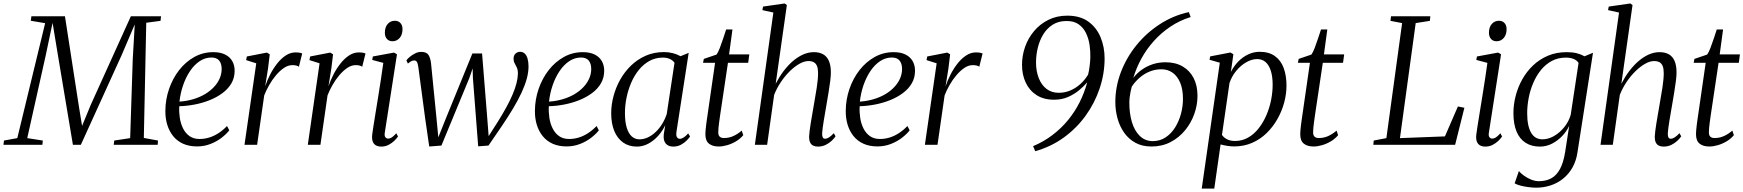

<svg xmlns="http://www.w3.org/2000/svg" viewBox="-53 -837 10079 1110"><path d="M-33 0 -30 -24.5 47 -38.5 208 -703 125 -717 128.5 -743H322.5L402.5 -225.5L421.5 -109L471.5 -230.5L703.5 -743H878L875 -716.5L792.5 -705.5L778.5 -39.5L860.5 -24.5L858.5 0H604.5L607.5 -24.5L699.5 -38.5L714.5 -496L726 -696L651 -520L414.5 0H368.5L283.5 -508L251 -705L210.5 -513L104.5 -38.5L194.5 -24.5L192 0Z M1272.5 -83.5Q1256.5 -62.5 1228.5 -40.8Q1200.5 -19 1164 -4.8Q1127.5 9.5 1086.5 9.5Q1040 9.5 1005.2 -6.2Q970.5 -22 947.8 -50.5Q925 -79 913.8 -116.2Q902.5 -153.5 903 -196.5Q903.5 -262.5 924.5 -323.2Q945.5 -384 982.8 -431.8Q1020 -479.5 1070.2 -507.5Q1120.5 -535.5 1180 -535.5Q1220.5 -535.5 1248 -522Q1275.5 -508.5 1289.5 -484.2Q1303.5 -460 1303.5 -428Q1303.5 -387.5 1284.8 -355.2Q1266 -323 1233.2 -298.8Q1200.5 -274.5 1159.2 -258Q1118 -241.5 1072.8 -232.8Q1027.5 -224 983.5 -223Q981.5 -189.5 986.5 -156Q991.5 -122.5 1005.2 -94.8Q1019 -67 1042.5 -50.2Q1066 -33.5 1100.5 -33.5Q1129 -33.5 1156.2 -41.8Q1183.5 -50 1209.5 -66.8Q1235.5 -83.5 1259.5 -108.5ZM1169.5 -504.5Q1133.5 -504.5 1102 -483.8Q1070.5 -463 1046 -426.8Q1021.5 -390.5 1005.8 -344.8Q990 -299 984.5 -249.5Q1027.5 -252.5 1065 -263.8Q1102.5 -275 1132.5 -293Q1162.5 -311 1184 -334Q1205.5 -357 1217 -383.5Q1228.5 -410 1228.5 -438Q1228.5 -469.5 1214 -487Q1199.5 -504.5 1169.5 -504.5Z M1360.5 0 1428.5 -471 1370 -489.5 1374 -510.5 1490 -533 1506.5 -523 1496.5 -440.5 1480 -338Q1491.5 -372.5 1509.2 -407Q1527 -441.5 1549.8 -470.2Q1572.5 -499 1599.2 -516.5Q1626 -534 1655 -534Q1669 -534 1679 -532.2Q1689 -530.5 1694 -527.5L1675 -451Q1670.5 -455.5 1660 -458Q1649.5 -460.5 1637.5 -460.5Q1612.5 -460.5 1588.2 -444Q1564 -427.5 1542 -401.2Q1520 -375 1502.8 -344.5Q1485.5 -314 1474.5 -285.5L1433.5 0Z M1726.5 0 1794.5 -471 1736 -489.5 1740 -510.5 1856 -533 1872.5 -523 1862.5 -440.5 1846 -338Q1857.5 -372.5 1875.2 -407Q1893 -441.5 1915.8 -470.2Q1938.5 -499 1965.2 -516.5Q1992 -534 2021 -534Q2035 -534 2045 -532.2Q2055 -530.5 2060 -527.5L2041 -451Q2036.5 -455.5 2026 -458Q2015.5 -460.5 2003.5 -460.5Q1978.5 -460.5 1954.2 -444Q1930 -427.5 1908 -401.2Q1886 -375 1868.8 -344.5Q1851.5 -314 1840.5 -285.5L1799.5 0Z M2151 10.5Q2134 10.5 2121 3.8Q2108 -3 2102 -18.5Q2096 -34 2099 -60Q2100.5 -73.5 2105.8 -107Q2111 -140.5 2118.5 -186.2Q2126 -232 2134.2 -283Q2142.5 -334 2150 -383.5Q2157.5 -433 2163 -473.5L2099 -490.5L2102.5 -510.5L2225 -533L2242 -523L2171.5 -69.5Q2168.5 -50.5 2175.5 -43Q2182.5 -35.5 2190 -35.5Q2200.5 -35.5 2211 -41.8Q2221.5 -48 2238 -66.5L2248 -48Q2240.5 -36.5 2226.5 -23Q2212.5 -9.5 2193.5 0.5Q2174.5 10.5 2151 10.5ZM2216.5 -598.5Q2195.5 -598.5 2183.8 -612Q2172 -625.5 2172 -647.5Q2172 -680 2188.5 -698.5Q2205 -717 2229.5 -717Q2250.5 -717 2262.2 -703.5Q2274 -690 2274 -669Q2274 -636 2257.2 -617.2Q2240.5 -598.5 2216.5 -598.5Z M2428.5 10 2404.5 -156 2365.5 -449Q2362.5 -470.5 2357.2 -479Q2352 -487.5 2341.5 -487.5Q2331 -487.5 2322.2 -482Q2313.5 -476.5 2305 -469.5L2296.5 -488Q2302.5 -497 2316 -508.2Q2329.5 -519.5 2346.8 -528.2Q2364 -537 2382 -537Q2413.5 -537 2424.5 -519Q2435.5 -501 2439 -470.5L2469.5 -163.5L2481 -43L2522.5 -147L2678 -528H2734L2764 -153.5L2772 -50L2825.5 -134Q2854 -179.5 2875.2 -218.5Q2896.5 -257.5 2911 -292Q2925.5 -326.5 2933 -355.8Q2940.5 -385 2941 -410.5Q2941.5 -432 2935.2 -445.8Q2929 -459.5 2922.5 -471Q2916 -482.5 2916 -497Q2916 -517 2927.5 -527.2Q2939 -537.5 2953.5 -537.5Q2970 -537.5 2980.8 -527.2Q2991.5 -517 2997 -498Q3002.5 -479 3002.5 -453Q3002.5 -419 2992.2 -381.5Q2982 -344 2962.5 -302Q2943 -260 2914.8 -212.5Q2886.5 -165 2850.2 -111.2Q2814 -57.5 2771 4.5L2711.5 9L2681 -386L2679.5 -441.5L2660 -385L2499 4.5Z M3409 -83.5Q3393 -62.5 3365 -40.8Q3337 -19 3300.5 -4.8Q3264 9.5 3223 9.5Q3176.5 9.5 3141.8 -6.2Q3107 -22 3084.2 -50.5Q3061.5 -79 3050.2 -116.2Q3039 -153.5 3039.5 -196.5Q3040 -262.5 3061 -323.2Q3082 -384 3119.2 -431.8Q3156.5 -479.5 3206.8 -507.5Q3257 -535.5 3316.5 -535.5Q3357 -535.5 3384.5 -522Q3412 -508.5 3426 -484.2Q3440 -460 3440 -428Q3440 -387.5 3421.2 -355.2Q3402.5 -323 3369.8 -298.8Q3337 -274.5 3295.8 -258Q3254.5 -241.5 3209.2 -232.8Q3164 -224 3120 -223Q3118 -189.5 3123 -156Q3128 -122.5 3141.8 -94.8Q3155.5 -67 3179 -50.2Q3202.5 -33.5 3237 -33.5Q3265.5 -33.5 3292.8 -41.8Q3320 -50 3346 -66.8Q3372 -83.5 3396 -108.5ZM3306 -504.5Q3270 -504.5 3238.5 -483.8Q3207 -463 3182.5 -426.8Q3158 -390.5 3142.2 -344.8Q3126.5 -299 3121 -249.5Q3164 -252.5 3201.5 -263.8Q3239 -275 3269 -293Q3299 -311 3320.5 -334Q3342 -357 3353.5 -383.5Q3365 -410 3365 -438Q3365 -469.5 3350.5 -487Q3336 -504.5 3306 -504.5Z M3858 -76.5Q3854.5 -53 3860.8 -43.8Q3867 -34.5 3878 -34.5Q3887 -34.5 3899.8 -42.5Q3912.5 -50.5 3925.5 -66L3936.5 -48Q3931.5 -40 3918.2 -26Q3905 -12 3884.8 -0.8Q3864.5 10.5 3839 10.5Q3810.5 10.5 3795.5 -7.5Q3780.5 -25.5 3784.5 -61.5L3793 -113.5Q3777.5 -80.5 3752.5 -52.2Q3727.5 -24 3695.8 -6.8Q3664 10.5 3629 10.5Q3582.5 10.5 3549.2 -13.2Q3516 -37 3498.2 -80Q3480.5 -123 3480.5 -182.5Q3480.5 -231 3493.8 -281Q3507 -331 3532.5 -376.5Q3558 -422 3595.2 -458Q3632.5 -494 3680.2 -515Q3728 -536 3786 -536Q3811.5 -536 3836.2 -529.8Q3861 -523.5 3881.5 -512L3928.5 -531.5ZM3846.5 -474Q3837 -488 3819.8 -496Q3802.5 -504 3779 -504Q3737 -504 3702.5 -485.2Q3668 -466.5 3641.5 -434.2Q3615 -402 3597 -360.8Q3579 -319.5 3569.5 -274Q3560 -228.5 3560 -183.5Q3560 -132 3570.5 -98.2Q3581 -64.5 3599.8 -48Q3618.5 -31.5 3643.5 -31.5Q3669 -31.5 3693.2 -43Q3717.5 -54.5 3738.5 -74.8Q3759.5 -95 3775.5 -121.2Q3791.5 -147.5 3801.5 -177.5Z M4110 -169.5Q4106.5 -144.5 4104.2 -127.5Q4102 -110.5 4100.8 -98Q4099.5 -85.5 4099.5 -71.5Q4099.5 -54.5 4108 -46.8Q4116.5 -39 4132 -39Q4163.5 -39 4189.5 -51.8Q4215.5 -64.5 4235 -82L4244 -55.5Q4227 -35 4202.5 -20.2Q4178 -5.5 4151.5 2.2Q4125 10 4102 10Q4066.5 10 4045.8 -6.5Q4025 -23 4025 -61.5Q4025 -70 4026 -82.2Q4027 -94.5 4028.8 -109.5Q4030.5 -124.5 4032.8 -140.5Q4035 -156.5 4037.5 -172.5L4081 -474H4011.5L4016 -496.5L4089.5 -521.5Q4098 -532.5 4108.5 -559.8Q4119 -587 4128.8 -617Q4138.5 -647 4145 -666.5H4181.5L4162 -522.5H4279L4272.5 -474H4155.5Z M4675.5 10.5Q4659.5 10.5 4648 4.8Q4636.5 -1 4630.5 -13.5Q4624.5 -26 4624.5 -46.5Q4625 -59.5 4627.5 -79.5Q4630 -99.5 4634 -124.5Q4638 -149.5 4642.8 -176.5Q4647.5 -203.5 4652 -230Q4656 -255 4660.5 -280.5Q4665 -306 4668.8 -330.2Q4672.5 -354.5 4674.5 -376Q4676.5 -397.5 4676.5 -414Q4676.5 -439.5 4670.5 -454.8Q4664.5 -470 4652.2 -477Q4640 -484 4620.5 -484Q4597 -484 4569.2 -468.5Q4541.5 -453 4513.5 -425.8Q4485.5 -398.5 4461.8 -363.2Q4438 -328 4422.5 -288.5L4382 0H4311L4418 -764.5L4354.5 -778.5L4358.5 -799L4483.5 -817L4496 -807.5L4431.5 -353Q4452 -392.5 4477 -425.8Q4502 -459 4530.5 -483.5Q4559 -508 4589.8 -521.8Q4620.5 -535.5 4652.5 -535.5Q4684 -535.5 4706 -523Q4728 -510.5 4739.2 -484.5Q4750.5 -458.5 4750.5 -417.5Q4750.5 -399 4746.8 -369Q4743 -339 4737.2 -303.8Q4731.5 -268.5 4725.5 -234Q4721.5 -210 4717.2 -185.5Q4713 -161 4709.2 -138.2Q4705.5 -115.5 4703 -96.8Q4700.5 -78 4700 -66Q4699.5 -50.5 4703.5 -42.8Q4707.5 -35 4717 -35Q4727.5 -35 4739.5 -42.5Q4751.5 -50 4767.5 -67L4777.5 -49Q4769.5 -36.5 4754.8 -22.8Q4740 -9 4720 0.8Q4700 10.5 4675.5 10.5Z M5206 -83.5Q5190 -62.5 5162 -40.8Q5134 -19 5097.5 -4.8Q5061 9.5 5020 9.5Q4973.5 9.5 4938.8 -6.2Q4904 -22 4881.2 -50.5Q4858.5 -79 4847.2 -116.2Q4836 -153.5 4836.5 -196.5Q4837 -262.5 4858 -323.2Q4879 -384 4916.2 -431.8Q4953.5 -479.5 5003.8 -507.5Q5054 -535.5 5113.5 -535.5Q5154 -535.5 5181.5 -522Q5209 -508.5 5223 -484.2Q5237 -460 5237 -428Q5237 -387.5 5218.2 -355.2Q5199.5 -323 5166.8 -298.8Q5134 -274.5 5092.8 -258Q5051.5 -241.5 5006.2 -232.8Q4961 -224 4917 -223Q4915 -189.5 4920 -156Q4925 -122.5 4938.8 -94.8Q4952.5 -67 4976 -50.2Q4999.5 -33.5 5034 -33.5Q5062.5 -33.5 5089.8 -41.8Q5117 -50 5143 -66.8Q5169 -83.5 5193 -108.5ZM5103 -504.5Q5067 -504.5 5035.5 -483.8Q5004 -463 4979.5 -426.8Q4955 -390.5 4939.2 -344.8Q4923.5 -299 4918 -249.5Q4961 -252.5 4998.5 -263.8Q5036 -275 5066 -293Q5096 -311 5117.5 -334Q5139 -357 5150.5 -383.5Q5162 -410 5162 -438Q5162 -469.5 5147.5 -487Q5133 -504.5 5103 -504.5Z M5294 0 5362 -471 5303.5 -489.5 5307.5 -510.5 5423.5 -533 5440 -523 5430 -440.5 5413.5 -338Q5425 -372.5 5442.8 -407Q5460.5 -441.5 5483.2 -470.2Q5506 -499 5532.8 -516.5Q5559.5 -534 5588.5 -534Q5602.5 -534 5612.5 -532.2Q5622.5 -530.5 5627.5 -527.5L5608.5 -451Q5604 -455.5 5593.5 -458Q5583 -460.5 5571 -460.5Q5546 -460.5 5521.8 -444Q5497.5 -427.5 5475.5 -401.2Q5453.5 -375 5436.2 -344.5Q5419 -314 5408 -285.5L5367 0Z M5932 37 5919.5 8Q5981.5 -18 6032.2 -56.8Q6083 -95.5 6122 -143.2Q6161 -191 6188.8 -246.2Q6216.5 -301.5 6232.5 -361Q6214 -339.5 6186.5 -316.2Q6159 -293 6122.8 -276.8Q6086.5 -260.5 6041 -260.5Q5981 -260.5 5939.5 -287.2Q5898 -314 5876.8 -359.8Q5855.5 -405.5 5855.5 -462Q5855.5 -516 5873.5 -566.8Q5891.5 -617.5 5925.8 -658Q5960 -698.5 6008.5 -722.5Q6057 -746.5 6117.5 -746.5Q6192 -746.5 6239.5 -711.8Q6287 -677 6310 -620.8Q6333 -564.5 6333 -499.5Q6333 -411.5 6304.5 -326.2Q6276 -241 6223 -167.8Q6170 -94.5 6096 -41.2Q6022 12 5932 37ZM6067.5 -300.5Q6103.5 -300.5 6135.5 -314.2Q6167.5 -328 6193.5 -351.8Q6219.5 -375.5 6237.5 -405.5Q6242.5 -424.5 6246.2 -453Q6250 -481.5 6250.5 -505Q6251.5 -539.5 6246.2 -576.2Q6241 -613 6225.8 -645Q6210.5 -677 6182.5 -696.8Q6154.5 -716.5 6110 -715.5Q6065.5 -715 6032.5 -694Q5999.5 -673 5978.2 -638Q5957 -603 5946.8 -561Q5936.5 -519 5936.5 -476Q5936.5 -425.5 5952.2 -385.5Q5968 -345.5 5997.2 -323Q6026.5 -300.5 6067.5 -300.5Z M6604 10Q6550 10 6510.8 -11.8Q6471.5 -33.5 6445.8 -70.2Q6420 -107 6407.5 -153Q6395 -199 6395 -246.5Q6395 -335.5 6427.2 -420Q6459.5 -504.5 6517.2 -575.8Q6575 -647 6652.5 -697.2Q6730 -747.5 6820 -767L6830.5 -738.5Q6766.5 -718.5 6713.2 -682.8Q6660 -647 6617.8 -600Q6575.5 -553 6545.8 -498.5Q6516 -444 6499 -387Q6520.5 -414.5 6548.8 -434.5Q6577 -454.5 6611.5 -465.8Q6646 -477 6685 -477Q6742.5 -477 6784 -453Q6825.5 -429 6847.8 -385.5Q6870 -342 6870 -283Q6870 -230 6851.5 -178Q6833 -126 6798 -83.5Q6763 -41 6714 -15.5Q6665 10 6604 10ZM6610 -21Q6653 -21 6686 -43Q6719 -65 6741.2 -101.2Q6763.5 -137.5 6774.8 -180.2Q6786 -223 6786 -265Q6786 -320.5 6770 -358.8Q6754 -397 6726 -416.8Q6698 -436.5 6661.5 -436.5Q6624.5 -436.5 6592.2 -423Q6560 -409.5 6534 -386.5Q6508 -363.5 6490 -336Q6486.5 -322.5 6483.2 -307.2Q6480 -292 6478 -275.5Q6476 -259 6476 -242Q6476 -180.5 6491 -130.8Q6506 -81 6536 -51.5Q6566 -22 6610 -21Z M6894.5 253.5 6999 -474.5 6939.5 -491.5 6943.5 -511 7060.5 -533.5 7077.5 -523.5 7063 -421Q7080.5 -455.5 7106.2 -481.8Q7132 -508 7163.8 -522.8Q7195.5 -537.5 7229 -537.5Q7283 -537.5 7317.5 -512.8Q7352 -488 7368.2 -444Q7384.5 -400 7384.5 -342.5Q7384.5 -294 7371.2 -244.2Q7358 -194.5 7332.2 -149Q7306.5 -103.5 7270 -67.8Q7233.5 -32 7186 -11.2Q7138.5 9.5 7082 9.5Q7062 9.5 7041.8 6.2Q7021.5 3 7003.5 -2L6967 253.5ZM7011.5 -57Q7022.5 -41 7041.5 -31.5Q7060.5 -22 7087 -22Q7129 -22 7163.5 -42Q7198 -62 7224.2 -95.8Q7250.5 -129.5 7268.5 -171.5Q7286.5 -213.5 7295.5 -258.8Q7304.5 -304 7304.5 -346.5Q7304.5 -394.5 7294 -427.5Q7283.5 -460.5 7263.8 -478Q7244 -495.5 7215 -495.5Q7184 -495.5 7151.8 -477Q7119.5 -458.5 7093.8 -427.2Q7068 -396 7055 -357Z M7549 -169.5Q7545.5 -144.5 7543.2 -127.5Q7541 -110.5 7539.8 -98Q7538.5 -85.5 7538.5 -71.5Q7538.5 -54.5 7547 -46.8Q7555.5 -39 7571 -39Q7602.5 -39 7628.5 -51.8Q7654.5 -64.5 7674 -82L7683 -55.5Q7666 -35 7641.5 -20.2Q7617 -5.5 7590.5 2.2Q7564 10 7541 10Q7505.5 10 7484.8 -6.5Q7464 -23 7464 -61.5Q7464 -70 7465 -82.2Q7466 -94.5 7467.8 -109.5Q7469.5 -124.5 7471.8 -140.5Q7474 -156.5 7476.5 -172.5L7520 -474H7450.5L7455 -496.5L7528.5 -521.5Q7537 -532.5 7547.5 -559.8Q7558 -587 7567.8 -617Q7577.5 -647 7584 -666.5H7620.5L7601 -522.5H7718L7711.5 -474H7594.5Z M7886.5 0 7889 -24.5 7962 -38.5 8053 -703.5 7985.5 -716.5 7989 -743H8216L8213.5 -716.5L8131.5 -703.5L8040.5 -38.5L8300.5 -48.5L8375.5 -221.5L8413 -214L8359.5 0Z M8534 10.5Q8517 10.5 8504 3.8Q8491 -3 8485 -18.5Q8479 -34 8482 -60Q8483.5 -73.5 8488.8 -107Q8494 -140.5 8501.5 -186.2Q8509 -232 8517.2 -283Q8525.5 -334 8533 -383.5Q8540.5 -433 8546 -473.5L8482 -490.5L8485.5 -510.5L8608 -533L8625 -523L8554.5 -69.5Q8551.5 -50.5 8558.5 -43Q8565.5 -35.5 8573 -35.5Q8583.5 -35.5 8594 -41.8Q8604.5 -48 8621 -66.5L8631 -48Q8623.5 -36.5 8609.5 -23Q8595.5 -9.5 8576.5 0.5Q8557.5 10.5 8534 10.5ZM8599.5 -598.5Q8578.5 -598.5 8566.8 -612Q8555 -625.5 8555 -647.5Q8555 -680 8571.5 -698.5Q8588 -717 8612.5 -717Q8633.5 -717 8645.2 -703.5Q8657 -690 8657 -669Q8657 -636 8640.2 -617.2Q8623.5 -598.5 8599.5 -598.5Z M9067 42.5Q9059.5 93.5 9037.5 132Q9015.5 170.5 8983.2 196.2Q8951 222 8911.2 235Q8871.5 248 8828 248Q8809 248 8785 245Q8761 242 8739 236.5Q8717 231 8703.5 223L8728 152Q8739.5 165.5 8758.2 179Q8777 192.5 8799.5 201.5Q8822 210.5 8844 210.5Q8884 210.5 8914.5 194.2Q8945 178 8965.2 141Q8985.5 104 8995.5 42L9019 -110Q9005 -79 8979.2 -51.5Q8953.5 -24 8920.2 -6.8Q8887 10.5 8849 10.5Q8801 10.5 8766.5 -11.8Q8732 -34 8714.2 -77.2Q8696.5 -120.5 8696.5 -183Q8696.5 -232 8709.2 -282Q8722 -332 8747.2 -377.5Q8772.5 -423 8809.8 -458.5Q8847 -494 8895.8 -514.8Q8944.5 -535.5 9004.5 -535.5Q9038.5 -535.5 9063 -529.2Q9087.5 -523 9107.5 -511.5L9156.5 -532ZM9073 -473Q9063.5 -488.5 9044.5 -496.2Q9025.5 -504 9000 -504Q8954 -504 8918 -484.5Q8882 -465 8855.2 -431.8Q8828.5 -398.5 8810.8 -356.8Q8793 -315 8784.5 -269.8Q8776 -224.5 8776 -182Q8776 -144 8782 -115.8Q8788 -87.5 8799.2 -68.8Q8810.5 -50 8826.8 -40.8Q8843 -31.5 8864 -31.5Q8897.5 -31.5 8930.5 -50.2Q8963.5 -69 8989.5 -100.8Q9015.5 -132.5 9027.5 -172Z M9564.5 10.5Q9548.5 10.5 9537 4.8Q9525.5 -1 9519.5 -13.5Q9513.5 -26 9513.5 -46.5Q9514 -59.5 9516.5 -79.5Q9519 -99.5 9523 -124.5Q9527 -149.5 9531.8 -176.5Q9536.5 -203.5 9541 -230Q9545 -255 9549.5 -280.5Q9554 -306 9557.8 -330.2Q9561.5 -354.5 9563.5 -376Q9565.5 -397.5 9565.5 -414Q9565.5 -439.5 9559.5 -454.8Q9553.5 -470 9541.2 -477Q9529 -484 9509.5 -484Q9486 -484 9458.2 -468.5Q9430.5 -453 9402.5 -425.8Q9374.5 -398.5 9350.8 -363.2Q9327 -328 9311.5 -288.5L9271 0H9200L9307 -764.5L9243.5 -778.5L9247.5 -799L9372.5 -817L9385 -807.5L9320.5 -353Q9341 -392.5 9366 -425.8Q9391 -459 9419.5 -483.5Q9448 -508 9478.8 -521.8Q9509.5 -535.5 9541.5 -535.5Q9573 -535.5 9595 -523Q9617 -510.5 9628.2 -484.5Q9639.5 -458.5 9639.5 -417.5Q9639.5 -399 9635.8 -369Q9632 -339 9626.2 -303.8Q9620.5 -268.5 9614.5 -234Q9610.5 -210 9606.2 -185.5Q9602 -161 9598.2 -138.2Q9594.5 -115.5 9592 -96.8Q9589.5 -78 9589 -66Q9588.5 -50.5 9592.5 -42.8Q9596.5 -35 9606 -35Q9616.5 -35 9628.5 -42.5Q9640.5 -50 9656.5 -67L9666.5 -49Q9658.5 -36.5 9643.8 -22.8Q9629 -9 9609 0.8Q9589 10.5 9564.5 10.5Z M9837 -169.5Q9833.5 -144.5 9831.2 -127.5Q9829 -110.5 9827.8 -98Q9826.5 -85.5 9826.5 -71.5Q9826.5 -54.5 9835 -46.8Q9843.5 -39 9859 -39Q9890.5 -39 9916.5 -51.8Q9942.5 -64.5 9962 -82L9971 -55.5Q9954 -35 9929.5 -20.2Q9905 -5.5 9878.5 2.2Q9852 10 9829 10Q9793.5 10 9772.8 -6.5Q9752 -23 9752 -61.5Q9752 -70 9753 -82.2Q9754 -94.5 9755.8 -109.5Q9757.5 -124.5 9759.8 -140.5Q9762 -156.5 9764.5 -172.5L9808 -474H9738.5L9743 -496.5L9816.5 -521.5Q9825 -532.5 9835.5 -559.8Q9846 -587 9855.8 -617Q9865.5 -647 9872 -666.5H9908.5L9889 -522.5H10006L9999.5 -474H9882.5Z"/></svg>

Font: Merriweather 96pt Light
Style: Italic
Weight: 300
Italic angle: -7.8°
Version: Version 2.101